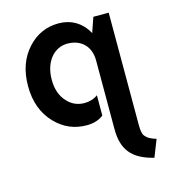

<svg xmlns="http://www.w3.org/2000/svg" viewBox="-111 -590 832 931"><g transform="rotate(-15 305.0 -124.0)"><path d="M398 66C398 169 440 224 549 251L583 165C558 157 542 151 527 132C520 123 517 104 517 75V-486H440L414 -411C382 -471 328 -499 268 -499C207 -499 156 -476 114 -431C69 -382 47 -320 47 -243C47 -165 70 -102 116 -54C159 -9 211 14 274 14C308 14 336 5 358 -12C358 -11 358 -114 358 -114C339 -100 316 -93 291 -93C258 -93 229 -105 206 -130C179 -158 166 -196 166 -243C166 -336 219 -393 284 -393C351 -393 398 -351 398 -278V-191Z"/></g></svg>

Font: Karla
Style: Bold Stencil
Weight: 400
Designer: Jonathan Pinhorn
Version: Version 1.000